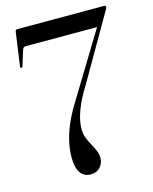

<svg xmlns="http://www.w3.org/2000/svg" viewBox="-108 -772 680 855"><g transform="rotate(-15 231.5 -345.0)"><path d="M404 -623 406.5 -617H72Q66 -617 62 -614Q58 -611 56 -604L34.5 -535Q34 -532 32 -530.5Q30 -529 27.5 -529Q25.5 -529 24.2 -530.8Q23 -532.5 23.5 -536L45 -689.5Q45.5 -694.5 48 -697.2Q50.5 -700 55 -700H455.5Q459 -700 461 -698.2Q463 -696.5 463 -694Q463 -691 461.5 -687.5Q460 -684 456.5 -678.5L285 -381.5Q268 -354.5 255.2 -329.8Q242.5 -305 233.8 -281.8Q225 -258.5 220.5 -237.2Q216 -216 216 -196Q216 -173.5 223.2 -154.8Q230.5 -136 240 -119Q249.5 -102 256.8 -85.5Q264 -69 264 -50.5Q264 -25.5 247.8 -8Q231.5 9.5 203 9.5Q173.5 9.5 157 -14.2Q140.5 -38 140.5 -84Q140.5 -118.5 148.2 -155Q156 -191.5 172.8 -231.2Q189.5 -271 216 -314Z"/></g></svg>

Font: Fraunces 96pt
Style: Regular
Weight: 400
Version: Version 1.000;[b76b70a41]